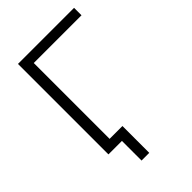

<svg xmlns="http://www.w3.org/2000/svg" viewBox="-250 -805 1058 1058"><g transform="rotate(-45 279.0 -276.0)"><path d="M205 153V0H102V-56H265V153ZM100 0V-705H537V-647H165V0Z"/></g></svg>

Font: Nunito Sans 10pt Light
Style: Regular
Weight: 300
Designer: Vernon Adams
Foundry: Vernon Adams
Version: Version 3.101;gftools[0.9.27]